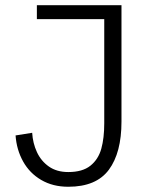

<svg xmlns="http://www.w3.org/2000/svg" viewBox="-20 -710 584 740"><path d="M40 -188 104 -198.2Q106.4 -158.2 122.3 -123.8Q138.2 -89.4 168.5 -68.1Q198.7 -46.9 243.2 -46.9Q297.9 -46.9 328.4 -71.3Q358.9 -95.7 370.4 -136.7Q381.8 -177.7 381.8 -234.9V-636.2H122.1V-689.9H448.2V-241.2Q448.2 -121.6 399.7 -55.9Q351.1 9.8 243.2 9.8Q183.6 9.8 138.9 -16.4Q94.2 -42.5 69.1 -87.6Q43.9 -132.8 40 -188Z"/></svg>

Font: Acari Sans Light
Style: Regular
Weight: 300
Designer: Alfredo Marco Pradil and Stefan Peev
Foundry: Hanken Design Co.
Version: Version 1.045;January 11, 2019;FontCreator 11.5.0.2425 64-bi